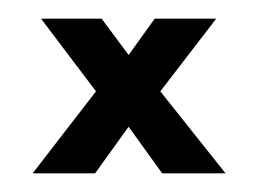

<svg xmlns="http://www.w3.org/2000/svg" viewBox="-20 -186 274 206"><path d="M222 0 152 -88 212 -166H146L118 -127L89 -166H24L83 -88L15 0H82L118 -50L154 0Z"/></svg>

Font: Hussar Tani
Style: Dwa
Weight: 700
Foundry: Cannot Into Space Fonts
Version: Version 0.92